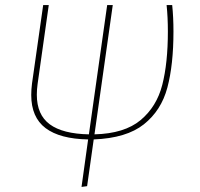

<svg xmlns="http://www.w3.org/2000/svg" viewBox="-20 -539 787 756"><path d="M349 10 323 194 301 197 327 10Q216 8 159.5 -34.5Q103 -77 103 -165Q103 -186 106 -210L150 -519H172L128 -208Q125 -186 125 -166Q125 -87 176 -49.5Q227 -12 330 -10L402 -519H424L352 -10Q470 -13 533.5 -66Q597 -119 619 -205Q641 -291 641 -415Q641 -471 636 -519H658Q663 -471 663 -415Q663 -284 639 -194Q615 -104 546.5 -49.5Q478 5 349 10Z"/></svg>

Font: FiraGO Thin
Style: Italic
Weight: 100
Italic angle: -8°
Designer: bBox Type GmbH
Foundry: bBox Type GmbH
Version: Version 1.001